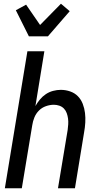

<svg xmlns="http://www.w3.org/2000/svg" viewBox="-20 -1010 540 1030"><path d="M6 0 127 -735H218L170 -441Q180 -459 194 -476Q208 -493 226 -505Q244 -517 265 -522.5Q286 -528 306 -528Q332 -528 356.5 -519.5Q381 -511 398 -493.5Q415 -476 424 -452.5Q433 -429 436 -404Q439 -379 437.5 -352.5Q436 -326 431 -299L382 0H291L343 -313Q345 -328 346 -343.5Q347 -359 345 -374Q343 -389 338 -403Q333 -417 323 -427.5Q313 -438 298.5 -443Q284 -448 269 -448Q248 -448 226.5 -440.5Q205 -433 189 -417Q173 -401 164.5 -380Q156 -359 153 -338L97 0ZM135 -815 65 -955 120 -985 195 -876 307 -990 354 -950 237 -815Z"/></svg>

Font: Iosevka Term Curly Medium
Style: Italic
Weight: 500
Italic angle: -9°
Designer: Belleve Invis
Foundry: Belleve Invis
Version: Version 32.3.0